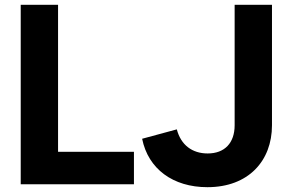

<svg xmlns="http://www.w3.org/2000/svg" viewBox="-20 -765 1199 797"><path d="M66 0H536V-135H221V-745H66ZM570 -189C595 -64 698 12 841 12C1011 12 1109 -97 1109 -245V-745H954V-245C954 -172 913 -128 842 -128C778 -128 731 -163 714 -228Z"/></svg>

Font: Mluvka ExtraBold
Style: Regular
Weight: 800
Designer: Modified by Jiří Krblich, Original typeface by Gumpita Rahayu
Foundry: Gumpita Rahayu & Jiří Krblich
Version: Version 2.000;Glyphs 3.1.1 (3134)